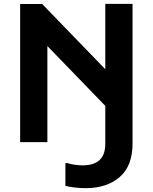

<svg xmlns="http://www.w3.org/2000/svg" viewBox="-20 -741 796 1001"><path d="M85 0V-720H200L529 -380V-721H671V8Q671 124 604 182Q537 240 426 240Q398 240 369 236.5Q340 233 321 228V109H331Q344 114 367 117.5Q390 121 411 121Q529 121 529 9V-189L227 -501V0Z"/></svg>

Font: Kufam SemiBold
Style: Regular
Weight: 600
Designer: Wael Morcos, Artur Schmal
Foundry: Original Type
Version: Version 1.300; ttfautohint (v1.8.3)